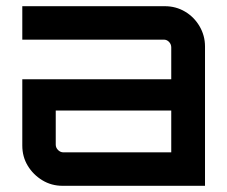

<svg xmlns="http://www.w3.org/2000/svg" viewBox="-20 -600 734 620"><path d="M182 0Q146 0 116.5 -18Q87 -36 69.5 -65Q52 -94 52 -130V-344H533V-447Q533 -457 526 -464.5Q519 -472 509 -472H52V-580H512Q548 -580 577.5 -562.5Q607 -545 624.5 -515Q642 -485 642 -450V0ZM185 -108H533V-243H160V-133Q160 -123 167.5 -115.5Q175 -108 185 -108Z"/></svg>

Font: Orbitron Medium
Style: Regular
Weight: 500
Designer: Matt McInerney
Foundry: The League of Moveable Type
Version: Version 2.001